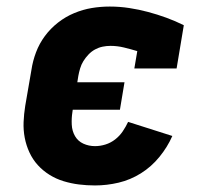

<svg xmlns="http://www.w3.org/2000/svg" viewBox="-20 -558 640 586"><path d="M270 8Q245 8 221 5Q197 2 174 -5Q151 -12 131 -24.5Q111 -37 95.5 -54Q80 -71 70 -92.5Q60 -114 55.5 -137.5Q51 -161 52 -185.5Q53 -210 57 -235L76 -345Q80 -372 90 -398.5Q100 -425 117 -448Q134 -471 157 -489Q180 -507 206.5 -518Q233 -529 260 -533.5Q287 -538 315 -538Q345 -538 374.5 -533.5Q404 -529 432 -521.5Q460 -514 487.5 -504Q515 -494 541 -481L519 -349H390L399 -402Q379 -408 358.5 -413Q338 -418 317 -418Q305 -418 293 -415.5Q281 -413 270 -407Q259 -401 250 -391.5Q241 -382 234.5 -371.5Q228 -361 224.5 -349Q221 -337 219 -326L216 -307H360L346 -223H202L201 -216Q198 -197 199 -177.5Q200 -158 209 -142.5Q218 -127 234.5 -119.5Q251 -112 270 -112Q286 -112 302 -117Q318 -122 331.5 -132.5Q345 -143 354.5 -157Q364 -171 371 -186L506 -143Q491 -109 466.5 -79Q442 -49 410 -29Q378 -9 342 -0.5Q306 8 270 8Z"/></svg>

Font: Iosevka Curly Slab HvEx
Style: Italic
Weight: 900
Width: 7
Italic angle: -9°
Monospace: yes
Designer: Belleve Invis
Foundry: Belleve Invis
Version: Version 11.1.0; ttfautohint (v1.8.3)